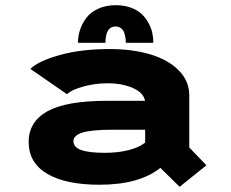

<svg xmlns="http://www.w3.org/2000/svg" viewBox="-20 -701 890 740"><path d="M280.5 -536Q280.5 -561 288.2 -585.2Q296 -609.5 312.2 -631.5Q328.5 -653.5 358 -667.2Q387.5 -681 426.5 -681Q458 -681 483.5 -671.8Q509 -662.5 525 -647.8Q541 -633 551.8 -613.5Q562.5 -594 566.8 -574.8Q571 -555.5 571 -536H465Q465 -543 464.2 -550.2Q463.5 -557.5 460.2 -570.2Q457 -583 448 -591Q439 -599 425.5 -599Q386.5 -599 386.5 -536ZM402.5 -512Q491 -512 560 -491.2Q629 -470.5 669.2 -429.5Q709.5 -388.5 709.5 -333.5V-132.5L775.5 -64L672.5 19L598 -54Q517 11 363 11Q234 11 162.2 -31Q90.5 -73 90.5 -154Q90.5 -232 163 -272.2Q235.5 -312.5 393.5 -312.5H539Q533.5 -343.5 492 -361.8Q450.5 -380 395.5 -380Q347 -380 302 -367.8Q257 -355.5 238 -338L97 -435.5Q128 -466 210.8 -489Q293.5 -512 402.5 -512ZM384.5 -112Q433.5 -112 475 -122.2Q516.5 -132.5 539.5 -151.5V-201H416Q332 -201 297.5 -190Q263 -179 263 -157Q263 -133.5 292.8 -122.8Q322.5 -112 384.5 -112Z"/></svg>

Font: League Mono Wide
Style: Bold
Weight: 700
Width: 8
Designer: Tyler Finck
Foundry: The League of Moveable Type / Tyler Finck
Version: Version 2.210